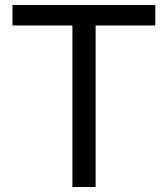

<svg xmlns="http://www.w3.org/2000/svg" viewBox="-20 -749 672 769"><path d="M363 -647V0H270V-647H30V-729H602V-647Z"/></svg>

Font: Autonym
Style: Regular
Weight: 500
Version: Version 1.0.20131126